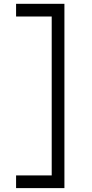

<svg xmlns="http://www.w3.org/2000/svg" viewBox="-20 -802 477 997"><path d="M314.5 174.8H63.5V108.9H248.5V-716.3H63.5V-782.2H314.5Z"/></svg>

Font: Proza Libre
Style: Regular
Weight: 400
Designer: Jasper de Waard
Foundry: Jasper de Waard
Version: Version 1.001; ttfautohint (v1.4.1.8-43bc)